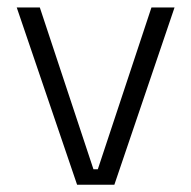

<svg xmlns="http://www.w3.org/2000/svg" viewBox="-20 -508 526 528"><path d="M237 -42.5H249L396.5 -487.5H460L294.5 0H192L26 -487.5H89.5Z"/></svg>

Font: Anek Devanagari Medium Light
Style: Regular
Weight: 300
Version: Version 1.003